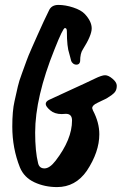

<svg xmlns="http://www.w3.org/2000/svg" viewBox="-20 -739 495 781"><path d="M248 -276 231 -275Q202 -275 184 -290.5Q166 -306 166 -316Q166 -326 179 -332.5Q192 -339 264.5 -372Q337 -405 365.5 -419Q394 -433 407.5 -433Q421 -433 438 -418.5Q455 -404 455 -390.5Q455 -377 450 -368.5Q445 -360 434.5 -352.5Q424 -345 416.5 -340.5Q409 -336 394.5 -329.5Q380 -323 377 -321Q355 -311 355 -299L358 -290Q384 -241 384 -193Q384 -121 333 -44Q287 22 212 22Q162 22 120 2.5Q78 -17 61 -58Q30 -136 30 -224Q30 -288 39 -327Q48 -366 52.5 -387Q57 -408 70 -442.5Q83 -477 88 -492Q93 -507 110.5 -546.5Q128 -586 132 -595Q160 -658 179 -696Q189 -719 217.5 -719Q246 -719 278 -708.5Q310 -698 325 -682Q353 -652 353 -623.5Q353 -595 317 -538Q306 -522 306 -490Q304 -476 291 -476Q283 -476 277 -481Q271 -486 269.5 -491.5Q268 -497 265.5 -507Q263 -517 262 -520Q252 -548 252 -612Q252 -625 244 -625Q236 -625 202 -539Q123 -343 123 -200Q123 -123 135 -75Q140 -54 161 -54Q182 -54 206 -85Q273 -172 273 -249Q273 -276 248 -276Z"/></svg>

Font: Devonshire
Style: Regular
Weight: 400
Designer: Astigmatic (AOETI)
Foundry: Astigmatic (AOETI)
Version: Version 1.001